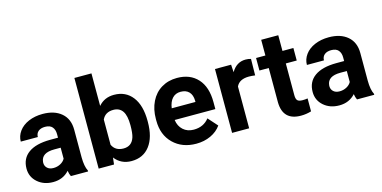

<svg xmlns="http://www.w3.org/2000/svg" viewBox="-73 -1137 3050 1534"><g transform="rotate(-15 1451.5 -370.0)"><path d="M360.4 0Q350.6 -19 346.2 -47.4Q294.9 9.8 212.9 9.8Q135.3 9.8 84.2 -35.2Q33.2 -80.1 33.2 -148.4Q33.2 -232.4 95.5 -277.3Q157.7 -322.3 275.4 -322.8H340.3V-353Q340.3 -389.6 321.5 -411.6Q302.7 -433.6 262.2 -433.6Q226.6 -433.6 206.3 -416.5Q186 -399.4 186 -369.6H44.9Q44.9 -415.5 73.2 -454.6Q101.6 -493.7 153.3 -515.9Q205.1 -538.1 269.5 -538.1Q367.2 -538.1 424.6 -489Q481.9 -439.9 481.9 -351.1V-122.1Q482.4 -46.9 502.9 -8.3V0ZM243.7 -98.1Q274.9 -98.1 301.3 -112.1Q327.6 -126 340.3 -149.4V-240.2H287.6Q181.6 -240.2 174.8 -167L174.3 -158.7Q174.3 -132.3 192.9 -115.2Q211.4 -98.1 243.7 -98.1Z M1066.4 -259.3Q1066.4 -132.3 1012.2 -61.3Q958 9.8 860.8 9.8Q774.9 9.8 723.6 -56.2L717.3 0H590.3V-750H731.4V-481Q780.3 -538.1 859.9 -538.1Q956.5 -538.1 1011.5 -467Q1066.4 -396 1066.4 -267.1ZM925.3 -269.5Q925.3 -349.6 899.9 -386.5Q874.5 -423.3 824.2 -423.3Q756.8 -423.3 731.4 -368.2V-159.7Q757.3 -104 825.2 -104Q893.6 -104 915 -171.4Q925.3 -203.6 925.3 -269.5Z M1396.5 9.8Q1280.3 9.8 1207.3 -61.5Q1134.3 -132.8 1134.3 -251.5V-265.1Q1134.3 -344.7 1165 -407.5Q1195.8 -470.2 1252.2 -504.2Q1308.6 -538.1 1380.9 -538.1Q1489.3 -538.1 1551.5 -469.7Q1613.8 -401.4 1613.8 -275.9V-218.3H1277.3Q1284.2 -166.5 1318.6 -135.3Q1353 -104 1405.8 -104Q1487.3 -104 1533.2 -163.1L1602.5 -85.4Q1570.8 -40.5 1516.6 -15.4Q1462.4 9.8 1396.5 9.8ZM1380.4 -423.8Q1338.4 -423.8 1312.3 -395.5Q1286.1 -367.2 1278.8 -314.5H1475.1V-325.7Q1474.1 -372.6 1449.7 -398.2Q1425.3 -423.8 1380.4 -423.8Z M1990.7 -396Q1961.9 -399.9 1939.9 -399.9Q1859.9 -399.9 1835 -345.7V0H1693.8V-528.3H1827.1L1831.1 -465.3Q1873.5 -538.1 1948.7 -538.1Q1972.2 -538.1 1992.7 -531.7Z M2252 -658.2V-528.3H2342.3V-424.8H2252V-161.1Q2252 -131.8 2263.2 -119.1Q2274.4 -106.4 2306.2 -106.4Q2329.6 -106.4 2347.7 -109.9V-2.9Q2306.2 9.8 2262.2 9.8Q2113.8 9.8 2110.8 -140.1V-424.8H2033.7V-528.3H2110.8V-658.2Z M2727.1 0Q2717.3 -19 2712.9 -47.4Q2661.6 9.8 2579.6 9.8Q2502 9.8 2450.9 -35.2Q2399.9 -80.1 2399.9 -148.4Q2399.9 -232.4 2462.2 -277.3Q2524.4 -322.3 2642.1 -322.8H2707V-353Q2707 -389.6 2688.2 -411.6Q2669.4 -433.6 2628.9 -433.6Q2593.3 -433.6 2573 -416.5Q2552.7 -399.4 2552.7 -369.6H2411.6Q2411.6 -415.5 2439.9 -454.6Q2468.3 -493.7 2520 -515.9Q2571.8 -538.1 2636.2 -538.1Q2733.9 -538.1 2791.3 -489Q2848.6 -439.9 2848.6 -351.1V-122.1Q2849.1 -46.9 2869.6 -8.3V0ZM2610.4 -98.1Q2641.6 -98.1 2668 -112.1Q2694.3 -126 2707 -149.4V-240.2H2654.3Q2548.3 -240.2 2541.5 -167L2541 -158.7Q2541 -132.3 2559.6 -115.2Q2578.1 -98.1 2610.4 -98.1Z"/></g></svg>

Font: Vazir
Style: Bold
Weight: 700
Designer: Saber Rastikerdar
Foundry: Saber Rastikerdar
Version: Version 30.0.0